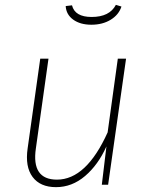

<svg xmlns="http://www.w3.org/2000/svg" viewBox="-20 -762 617 792"><path d="M251 -737 277 -740Q289 -692 358 -692Q432 -692 458 -742L481 -735Q470 -701 436.5 -680.5Q403 -660 357 -660Q311 -660 282 -681Q253 -702 251 -737ZM211 10Q146 10 114.5 -32Q83 -74 94 -150L146 -520H180L128 -150Q109 -21 215 -21Q336 -21 424 -216L466 -520H500L426 0H400L419 -158Q385 -82 331 -36Q277 10 211 10Z"/></svg>

Font: Fira Sans UltraLight
Style: Italic
Weight: 200
Italic angle: -8°
Designer: Carrois Corporate & Edenspiekermann AG
Foundry: Carrois Corporate GbR & Edenspiekermann AG
Version: Version 4.203;PS 004.203;hotconv 1.0.88;makeotf.lib2.5.64775